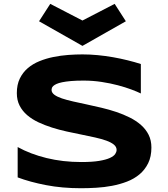

<svg xmlns="http://www.w3.org/2000/svg" viewBox="-20 -975 885 1013"><path d="M723.1 -481.9Q704.1 -491.2 672.9 -502.9Q641.6 -514.6 602.1 -525.1Q562.5 -535.6 516.1 -542.7Q469.7 -549.8 420.9 -549.8Q381.8 -549.8 354.2 -547.4Q326.7 -544.9 307.9 -541Q289.1 -537.1 278.1 -532Q267.1 -526.9 261.2 -521.5Q255.4 -516.1 253.7 -510.7Q252 -505.4 252 -501Q252 -486.3 266.6 -475.3Q281.2 -464.4 306.6 -455.8Q332 -447.3 365.7 -439.7Q399.4 -432.1 437.3 -424.1Q475.1 -416 515.4 -406.5Q555.7 -397 593.5 -384.3Q631.3 -371.6 665 -354.7Q698.7 -337.9 724.1 -315.4Q749.5 -293 764.2 -263.7Q778.8 -234.4 778.8 -196.8Q778.8 -148.4 761.7 -113.8Q744.6 -79.1 716.1 -55.2Q687.5 -31.2 649.9 -16.8Q612.3 -2.4 571 5.4Q529.8 13.2 487.5 15.6Q445.3 18.1 407.2 18.1Q307.6 18.1 222.9 1.7Q138.2 -14.6 73.2 -39.1V-199.2Q140.1 -162.1 225.8 -141.1Q311.5 -120.1 409.2 -120.1Q466.8 -120.1 503.2 -126.2Q539.6 -132.3 560.1 -141.8Q580.6 -151.4 587.9 -162.6Q595.2 -173.8 595.2 -184.1Q595.2 -200.2 580.6 -212.2Q565.9 -224.1 540.5 -233.2Q515.1 -242.2 481.4 -249.8Q447.8 -257.3 409.9 -264.9Q372.1 -272.5 332 -281.2Q292 -290 254.2 -302Q216.3 -314 182.6 -329.8Q148.9 -345.7 123.5 -367.4Q98.1 -389.2 83.5 -417.7Q68.8 -446.3 68.8 -483.9Q68.8 -528.3 84.5 -560.5Q100.1 -592.8 126.7 -615.5Q153.3 -638.2 188.2 -652.3Q223.1 -666.5 261.7 -674.3Q300.3 -682.1 339.8 -685.1Q379.4 -688 415 -688Q454.1 -688 495.4 -684.1Q536.6 -680.2 576.7 -673.1Q616.7 -666 654.1 -656.7Q691.4 -647.5 723.1 -637.2ZM245.1 -954.6 415 -866.7 585 -954.6 644 -862.8 415 -732.9 186 -862.8Z"/></svg>

Font: REH Gaming
Style: Gaming
Weight: 700
Designer: Astigmatic (AOETI)
Foundry: Astigmatic (AOETI)
Version: Version 1.001 2011